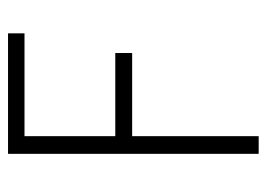

<svg xmlns="http://www.w3.org/2000/svg" viewBox="-113 -551 664 478"><g transform="rotate(-90 219.0 -312.0)"><path d="M75 0V-624H375V-583H119V-357H326V-315H119V0Z"/></g></svg>

Font: Inconsolata SemiCondensed Light
Style: Regular
Weight: 300
Width: 4
Monospace: yes
Designer: Raph Levien, Cyreal, Brenton Simpson
Foundry: Raph Levien, Cyreal, Google
Version: Version 3.100; ttfautohint (v1.8.4.7-5d5b)